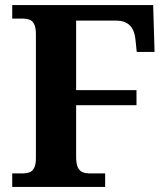

<svg xmlns="http://www.w3.org/2000/svg" viewBox="-20 -734 661 754"><path d="M28 0V-53H70Q83.7 -53 95.2 -57Q106.7 -61.1 113.8 -74Q121 -87 121 -113V-600Q121 -626.9 113.8 -639.9Q106.7 -652.9 95.2 -657Q83.7 -661 70 -661H28V-714H581.5L587 -530H517L512 -578Q508 -618 488.5 -635.5Q469 -653 438 -653H279V-380H516V-321H279V-118Q279 -90 286 -76Q293 -62 305 -57.5Q317.1 -53 331 -53H393V0Z"/></svg>

Font: Noto Serif Gujarati
Style: Regular
Weight: 400
Designer: Universal Thirst, Indian Type Foundry and the Monotype Design Team
Foundry: Monotype Imaging Inc.
Version: Version 2.102